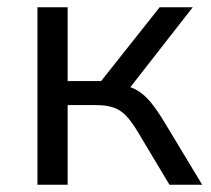

<svg xmlns="http://www.w3.org/2000/svg" viewBox="-20 -508 580 528"><path d="M83 0V-488H166V-285H258L419 -488H510L325 -251L304 -276Q332 -273 353 -262Q374 -251 393 -228.5Q412 -206 434 -169L536 0H446L358 -147Q341 -175 326 -190.5Q311 -206 291.5 -212.5Q272 -219 244 -219H166V0Z"/></svg>

Font: Nunito Sans 11pt
Style: Regular
Weight: 400
Version: Version 3.101;gftools[0.9.27]